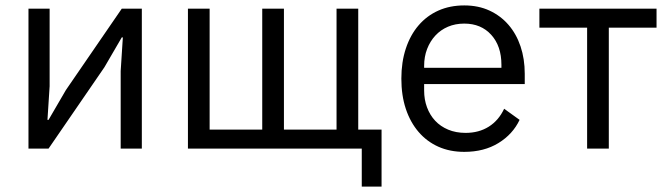

<svg xmlns="http://www.w3.org/2000/svg" viewBox="-20 -548 2461 708"><path d="M85 -516H163V-230L155 -106H159L223 -216L429 -516H503V0H425V-286L433 -410H429L365 -300L159 0H85Z M1314 0H673V-516H753V-70H947V-516H1027V-70H1221V-516H1301V-70H1387V140H1314Z M1692 12Q1639 12 1596.5 -7Q1554 -26 1523.5 -61.5Q1493 -97 1476.5 -146.5Q1460 -196 1460 -258Q1460 -319 1476.5 -369Q1493 -419 1523.5 -454.5Q1554 -490 1596.5 -509Q1639 -528 1692 -528Q1744 -528 1785 -509Q1826 -490 1855 -456.5Q1884 -423 1899.5 -377Q1915 -331 1915 -276V-238H1544V-214Q1544 -181 1554.5 -152.5Q1565 -124 1584.5 -103Q1604 -82 1632.5 -70Q1661 -58 1697 -58Q1746 -58 1782.5 -81Q1819 -104 1839 -147L1896 -106Q1871 -53 1818 -20.5Q1765 12 1692 12ZM1692 -461Q1659 -461 1632 -449.5Q1605 -438 1585.5 -417Q1566 -396 1555 -367.5Q1544 -339 1544 -305V-298H1829V-309Q1829 -378 1791.5 -419.5Q1754 -461 1692 -461Z M2145 -446H1969V-516H2401V-446H2225V0H2145Z"/></svg>

Font: IBMPlexSans
Style: Regular
Weight: 400
Designer: Mike Abbink, Paul van der Laan, Pieter van Rosmalen
Foundry: Bold Monday
Version: Version 3.1